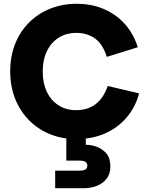

<svg xmlns="http://www.w3.org/2000/svg" viewBox="-20 -729 792 1016"><path d="M434 37Q464 37 494 48.5Q524 60 544 84.5Q564 109 564 151Q564 192 543.5 217.5Q523 243 491 255Q459 267 425 267H272V174H402Q421 174 431.5 168Q442 162 442 148Q442 133 431.5 127Q421 121 402 121H331V-7H434ZM385 7Q308 7 243.5 -19.5Q179 -46 132 -94.5Q85 -143 59.5 -208Q34 -273 34 -351Q34 -431 60 -496.5Q86 -562 133.5 -609.5Q181 -657 245.5 -683Q310 -709 385 -709Q465 -709 530 -681Q595 -653 641 -601.5Q687 -550 709 -479L545 -428Q524 -496 482.5 -525.5Q441 -555 384 -555Q331 -555 291 -530Q251 -505 228.5 -459Q206 -413 206 -351Q206 -289 228 -243Q250 -197 290 -171.5Q330 -146 383 -146Q444 -146 486 -178Q528 -210 550 -274L716 -235Q696 -160 648.5 -105.5Q601 -51 533.5 -22Q466 7 385 7Z"/></svg>

Font: Parkinsans
Style: Bold
Weight: 700
Designer: Red Stone, Indian Type Foundry
Foundry: Indian Type Foundry
Version: Version 1.000